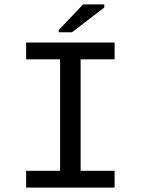

<svg xmlns="http://www.w3.org/2000/svg" viewBox="-20 -852 640 872"><path d="M98.6 -658.7H500.5V-582.5H346.2V-76.2H500.5V0H98.6V-76.2H252.9V-582.5H98.6ZM246.6 -705.6V-715.3L357.4 -832H453.6V-817.9L307.1 -705.6Z"/></svg>

Font: Cousine
Style: Regular
Weight: 400
Monospace: yes
Designer: Steve Matteson
Foundry: Monotype Imaging Inc.
Version: Version 1.21